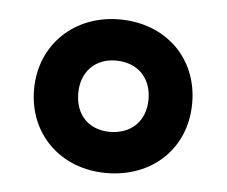

<svg xmlns="http://www.w3.org/2000/svg" viewBox="-34 -762 451 381"><g transform="rotate(5 191.0 -571.0)"><path d="M190 -418C281 -418 348 -480 348 -571C348 -661 282 -724 190 -724C101 -724 33 -661 33 -571C33 -481 100 -418 190 -418ZM190 -500C149 -500 121 -527 121 -571C121 -613 148 -642 190 -642C233 -642 261 -614 261 -571C261 -527 232 -500 190 -500Z"/></g></svg>

Font: Noto Sans Armenian Condensed
Style: Bold
Weight: 700
Width: 3
Designer: Monotype Design Team
Foundry: Monotype Imaging Inc.
Version: Version 2.008